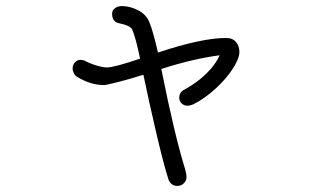

<svg xmlns="http://www.w3.org/2000/svg" viewBox="-20 -528 1040 632"><path d="M768 -357Q768 -336 747 -303Q726 -270 691 -237.5Q656 -205 617 -185Q613 -183 607 -181.5Q601 -180 597 -180Q586 -180 578 -187.5Q570 -195 570 -206Q570 -225 587 -233Q629 -256 659.5 -286Q690 -316 703 -346Q617 -335 511 -301Q554 -85 590 31Q594 47 594 55Q594 66 585.5 75Q577 84 563 84Q554 84 546.5 79Q539 74 535 64Q519 15 494.5 -90Q470 -195 452 -282Q415 -270 372.5 -259Q330 -248 323 -248Q278 -248 234 -275Q227 -279 223 -287Q219 -295 219 -303Q219 -315 227 -323Q235 -331 244 -331Q251 -331 257 -329Q273 -320 295.5 -313Q318 -306 332 -306Q356 -306 441 -335Q427 -404 415 -431Q409 -444 370 -452Q349 -457 349 -483Q349 -494 358.5 -501Q368 -508 381 -508Q408 -508 435 -494Q462 -480 472 -454Q483 -428 500 -355Q644 -403 724 -403Q746 -403 757 -389.5Q768 -376 768 -357Z"/></svg>

Font: Tsukimi Rounded
Style: Regular
Weight: 400
Designer: Takashi Funayama
Foundry: Takashi Funayama
Version: Version 1.032; ttfautohint (v1.8.3)